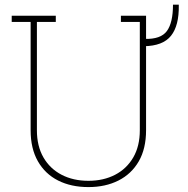

<svg xmlns="http://www.w3.org/2000/svg" viewBox="-20 -777 792 808"><path d="M352.1 10.3Q279.3 10.3 224.6 -17.3Q169.9 -44.9 139.4 -98.4Q108.9 -151.9 108.9 -229V-684.6H29.3V-710.9H214.8V-684.6H135.3V-229Q135.3 -162.1 162.8 -114.5Q190.4 -66.9 239.3 -41.5Q288.1 -16.1 352.1 -16.1Q415.5 -16.1 464.4 -41.5Q513.2 -66.9 540.8 -114.5Q568.4 -162.1 568.4 -229V-684.6H488.8V-710.9H594.7V-229Q594.7 -151.4 564 -98.1Q533.2 -44.9 478.5 -17.3Q423.8 10.3 352.1 10.3ZM585.4 -582.5 588.4 -613.3Q656.7 -611.3 682.4 -646.5Q708 -681.6 708 -757.3H732.4V-754.9Q733.9 -669.4 699.7 -626.5Q665.5 -583.5 585.4 -582.5Z"/></svg>

Font: Roboto Slab LO Thin
Style: Regular
Weight: 250
Designer: Google
Version: Version 2.00;September 28, 2018;FontCreator 11.5.0.2427 64-b